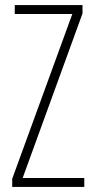

<svg xmlns="http://www.w3.org/2000/svg" viewBox="-20 -734 371 754"><path d="M28 0H311V-35H69L304 -681V-714H38V-679H264L28 -32Z"/></svg>

Font: Noto Sans Georgian ExtraCondensed ExtraLight
Style: Regular
Weight: 200
Width: 2
Designer: Monotype Design Team, Akaki Razmadze
Foundry: Google LLC
Version: Version 2.005